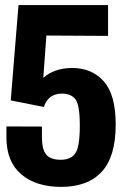

<svg xmlns="http://www.w3.org/2000/svg" viewBox="-20 -731 488 760"><path d="M5.4 -187.5Q5.4 -90.8 64.2 -41Q123 8.8 222.2 8.8Q327.6 8.8 382.8 -51.3Q438 -111.3 438 -237.8Q438 -356.4 390.6 -409.2Q343.3 -461.9 266.6 -461.9Q230 -461.9 201.4 -451.9Q172.9 -441.9 151.4 -422.9L163.6 -590.3L407.7 -588.9V-710.9H53.2L22.5 -333.5L153.8 -307.6Q161.1 -332.5 179 -346.4Q196.8 -360.4 225.6 -360.4Q261.2 -360.4 278.6 -338.1Q295.9 -315.9 295.9 -233.4Q295.9 -149.4 278.1 -124Q260.3 -98.6 220.2 -98.6Q179.7 -98.6 162.8 -119.4Q146 -140.1 146 -188V-230L5.4 -230.5Z"/></svg>

Font: Roboto Flex Super Cond Bold
Style: Regular
Weight: 700
Width: 3
Designer: Berlow after Robertson
Foundry: Google
Version: Version 3.000